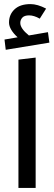

<svg xmlns="http://www.w3.org/2000/svg" viewBox="-20 -917 264 937"><path d="M70 0V-626L154 -636V0ZM221 -709 8 -674 2 -724 66 -735Q46 -753 35 -771.5Q24 -790 24 -807Q24 -846 51 -871.5Q78 -897 129 -897Q163 -897 205 -875L174 -826Q146 -842 122 -842Q99 -842 89 -831Q79 -820 79 -805Q79 -778 121 -744L214 -760Z"/></svg>

Font: Fira GO
Style: Regular
Weight: 400
Designer: Carrois Corporate
Foundry: Carrois Corporate GbR
Version: Version 0.300